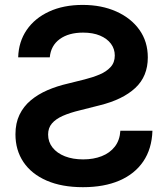

<svg xmlns="http://www.w3.org/2000/svg" viewBox="-20 -758 689 789"><path d="M320.8 11.2Q233.9 11.2 171.6 -15.9Q109.4 -43 76.4 -92Q43.5 -141.1 43.5 -206.1Q43.5 -252 60.1 -286.4Q76.7 -320.8 106.4 -345.7Q136.2 -370.6 175.3 -387.5Q214.4 -404.3 259.3 -414.6L327.6 -431.6Q360.8 -439.9 388.9 -451.7Q417 -463.4 434.3 -482.2Q451.7 -501 451.7 -529.8Q451.7 -557.1 435.8 -578.4Q419.9 -599.6 390.9 -611.8Q361.8 -624 321.3 -624Q262.2 -624 225.6 -597.4Q189 -570.8 184.6 -522.5H54.7Q56.6 -586.4 89.6 -634.8Q122.6 -683.1 181.6 -710.4Q240.7 -737.8 319.8 -737.8Q397.5 -737.8 458 -710.7Q518.6 -683.6 553 -635.3Q587.4 -586.9 587.4 -522Q587.4 -444.3 535.9 -396.5Q484.4 -348.6 389.6 -325.2L308.6 -304.7Q267.6 -294.9 238.3 -282Q209 -269 193.4 -250.7Q177.7 -232.4 177.7 -205.1Q177.7 -174.8 196 -151.6Q214.4 -128.4 246.8 -115.7Q279.3 -103 321.8 -103Q364.3 -103 397.9 -116.2Q431.6 -129.4 451.9 -155.5Q472.2 -181.6 474.6 -220.7H606.4Q604 -146.5 568.8 -94.7Q533.7 -43 470.7 -15.9Q407.7 11.2 320.8 11.2Z"/></svg>

Font: V-Inter
Style: SemiBold-600
Weight: 600
Designer: Rasmus Andersson
Foundry: rsms
Version: Version 4.000;git-4146feb